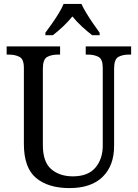

<svg xmlns="http://www.w3.org/2000/svg" viewBox="-20 -951 704 981"><path d="M335 10Q226 10 164 -42Q102 -94 102 -216V-604Q102 -649 79.5 -660.5Q57 -672 26 -672H14V-714H287V-672H275Q243 -672 221 -660Q199 -648 199 -600V-210Q199 -123 242 -86.5Q285 -50 352 -50Q430 -50 467.5 -94.5Q505 -139 505 -207V-604Q505 -649 483 -660.5Q461 -672 430 -672H418V-714H650V-672H638Q606 -672 584.5 -660Q563 -648 563 -600V-205Q563 -105 504.5 -47.5Q446 10 335 10ZM212 -784Q226 -803 244.5 -829Q263 -855 279.5 -882Q296 -909 305 -931H396Q406 -909 422.5 -882Q439 -855 457 -829Q475 -803 489 -784V-771H451Q425 -791 398 -816Q371 -841 350 -867Q329 -841 302.5 -816Q276 -791 250 -771H212Z"/></svg>

Font: Noto Serif Tamil SemiCondensed
Style: Italic
Weight: 400
Width: 4
Italic angle: -12°
Designer: Indian Type Foundry, Tom Grace, and the Monotype Design Team
Foundry: Monotype Imaging Inc.
Version: Version 2.003; ttfautohint (v1.8.4.7-5d5b)